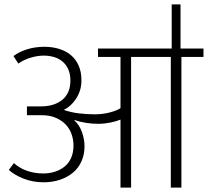

<svg xmlns="http://www.w3.org/2000/svg" viewBox="-20 -850 942 870"><path d="M754 -592H574V0H526V-308Q507 -300 479.5 -294.5Q452 -289 426 -289Q368 -289 318 -306L317 -304Q340 -284 351.5 -251Q363 -218 363 -188Q363 -150 349.5 -119.5Q336 -89 311 -68Q286 -47 252 -35.5Q218 -24 177 -24Q129 -24 87 -40.5Q45 -57 20 -80L43 -111Q68 -88 102.5 -76Q137 -64 176 -64Q204 -64 229 -72Q254 -80 273 -95.5Q292 -111 302.5 -135Q313 -159 313 -191Q313 -218 304 -243Q295 -268 277 -286.5Q259 -305 232 -316.5Q205 -328 169 -328H102V-368H166Q226 -368 262.5 -398Q299 -428 299 -485Q299 -514 289.5 -535.5Q280 -557 263.5 -571Q247 -585 225 -591.5Q203 -598 178 -598Q151 -598 120 -589Q89 -580 63 -562L41 -596Q66 -615 102.5 -626.5Q139 -638 181 -638Q217 -638 248 -628.5Q279 -619 301.5 -600Q324 -581 336.5 -552.5Q349 -524 349 -486Q349 -460 342 -439Q335 -418 323.5 -401Q312 -384 298 -371.5Q284 -359 269 -352Q300 -341 336 -336.5Q372 -332 409 -332Q447 -332 479.5 -341Q512 -350 526 -360V-592H424V-630H758V-830H798V-630H902V-592H802V0H754Z"/></svg>

Font: Mukta ExtraLight
Style: Regular
Weight: 275
Designer: Girish Dalvi and Yashodeep Gholap
Foundry: Ek Type
Version: Version 2.538;PS 1.002;hotconv 16.6.51;makeotf.lib2.5.65220;